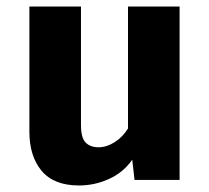

<svg xmlns="http://www.w3.org/2000/svg" viewBox="-20 -551 640 588"><path d="M228 -531V-167.5Q228 -129 242.2 -114.5Q256.5 -100 282 -100Q306.5 -100 331 -115.5Q355.5 -131 372 -157.5V-531H530V0H392L385 -62Q358 -23 314 -3Q270 17 222 17Q145 17 107.5 -27.8Q70 -72.5 70 -148V-531Z"/></svg>

Font: Fira Code Light
Style: Bold
Weight: 700
Monospace: yes
Version: Version 5.002